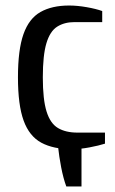

<svg xmlns="http://www.w3.org/2000/svg" viewBox="-20 -530 415 695"><path d="M220 145Q209 115 201.5 76Q194 37 190 0L275 -35V145ZM240 10Q173 10 129.5 -13.5Q86 -37 65.5 -93.5Q45 -150 45 -250Q45 -350 65 -406.5Q85 -463 126.5 -486.5Q168 -510 230 -510Q260 -510 294 -504Q328 -498 350 -490V-450H250Q213 -450 187 -433.5Q161 -417 148 -373.5Q135 -330 135 -250Q135 -170 148.5 -126.5Q162 -83 190 -66.5Q218 -50 260 -50H360V-10Q338 -3 304 3.5Q270 10 240 10Z"/></svg>

Font: Cuprum
Style: Regular
Weight: 400
Designer: Jovanny Lemonad
Foundry: Jovanny Lemonad
Version: Version 3.000